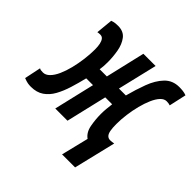

<svg xmlns="http://www.w3.org/2000/svg" viewBox="-224 -696 1000 1000"><g transform="rotate(45 276.0 -196.0)"><path d="M366 144 403 -7Q375 -27 367.5 -67.5Q360 -108 360 -148Q360 -170 362 -188Q364 -206 366 -225H315L262 0H172L225 -225H175Q164 -180 151 -138Q138 -96 119.5 -62.5Q101 -29 72.5 -9.5Q44 10 2 10Q-11 10 -22 8Q-33 6 -51 -1L-32 -92Q-27 -89 -21.5 -88Q-16 -87 -6 -87Q13 -87 30 -104Q47 -121 60 -150Q73 -179 82 -215Q91 -251 96 -289.5Q101 -328 101 -364Q101 -386 97.5 -402.5Q94 -419 86.5 -428.5Q79 -438 66 -438Q60 -438 55.5 -437.5Q51 -437 46 -436L55 -529Q69 -534 79 -535Q89 -536 99 -536Q140 -536 160.5 -509Q181 -482 188 -442.5Q195 -403 195 -364Q195 -348 194 -334Q193 -320 191 -308H244L295 -526H385L333 -308H384Q399 -365 418.5 -417.5Q438 -470 469.5 -503Q501 -536 550 -536Q564 -536 577 -534.5Q590 -533 603 -528L582 -433Q571 -437 556 -437Q538 -437 522.5 -420.5Q507 -404 494.5 -375.5Q482 -347 473 -312Q464 -277 459 -239.5Q454 -202 454 -168Q454 -139 457.5 -120.5Q461 -102 469.5 -93.5Q478 -85 491 -85Q497 -85 504.5 -86Q512 -87 518 -88L462 144Z"/></g></svg>

Font: Ubuntu Sans Mono
Style: Italic
Weight: 400
Italic angle: -13.5°
Monospace: yes
Designer: Dalton Maag Ltd
Foundry: Dalton Maag Ltd
Version: Version 1.006